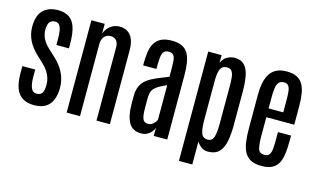

<svg xmlns="http://www.w3.org/2000/svg" viewBox="-100 -1040 2425 1471"><g transform="rotate(15 1112.5 -304.0)"><path d="M209.5 9.8Q129.4 9.8 88.4 -39.6Q47.4 -88.9 47.4 -202.6V-256.3H149.4V-200.7Q149.4 -142.1 162.6 -111.1Q175.8 -80.1 205.6 -80.1Q235.4 -80.1 249.3 -99.4Q263.2 -118.7 263.2 -168.5Q263.2 -193.8 255.4 -219Q247.6 -244.1 231.7 -268.8Q215.8 -293.5 190.9 -316.4L136.2 -368.2Q90.3 -411.6 66.2 -461.2Q42 -510.7 42 -567.4Q42 -657.2 84.5 -699.2Q127 -741.2 203.1 -741.2Q253.9 -741.2 288.1 -720Q322.3 -698.7 339.6 -649.7Q356.9 -600.6 356.9 -516.1V-480H257.3V-530.3Q257.3 -588.9 245.6 -619.9Q233.9 -650.9 204.1 -650.9Q175.3 -650.9 160.9 -634.3Q146.5 -617.7 145 -573.7Q144.5 -551.3 150.9 -528.3Q157.2 -505.4 171.6 -483.2Q186 -460.9 209 -439.5L265.1 -387.2Q316.9 -339.8 343 -285.4Q369.1 -231 369.1 -169.9Q369.1 -85 330.6 -37.6Q292 9.8 209.5 9.8Z M467.3 0V-732.4H573.2V-653.3Q583 -688.5 614.7 -715.1Q646.5 -741.7 691.4 -741.7Q748 -741.7 779.1 -701.9Q810.1 -662.1 810.1 -582.5V0H704.1V-580.6Q704.1 -618.2 687 -635.7Q669.9 -653.3 643.1 -653.3Q623 -653.3 607.2 -644Q591.3 -634.8 582.3 -616.2Q573.2 -597.7 573.2 -568.8V0Z M1057.6 6.3Q989.7 6.3 960.4 -45.7Q931.2 -97.7 930.7 -189V-254.9Q930.7 -305.7 947.3 -338.6Q963.9 -371.6 994.4 -393.3Q1024.9 -415 1066.4 -432.4Q1107.9 -449.7 1157.2 -469.2V-527.3Q1157.2 -572.3 1154.3 -599.9Q1151.4 -627.4 1139.9 -640.4Q1128.4 -653.3 1103 -653.3Q1078.1 -653.3 1065.7 -640.4Q1053.2 -627.4 1049.3 -599.6Q1045.4 -571.8 1045.4 -527.8V-501H939.9V-522Q939.9 -569.8 946.3 -609.9Q952.6 -649.9 970 -679.2Q987.3 -708.5 1020 -724.9Q1052.7 -741.2 1105.5 -741.2Q1154.8 -741.2 1186 -725.8Q1217.3 -710.4 1234.4 -680.7Q1251.5 -650.9 1258.3 -606.7Q1265.1 -562.5 1265.1 -504.4V0H1158.2V-65.4Q1153.3 -49.3 1140.4 -32.7Q1127.4 -16.1 1106.9 -4.9Q1086.4 6.3 1057.6 6.3ZM1089.4 -78.1Q1115.2 -78.1 1133.5 -95.2Q1151.9 -112.3 1157.2 -129.4V-402.3Q1121.6 -386.7 1098.4 -373.5Q1075.2 -360.4 1062 -345.9Q1048.8 -331.5 1043.5 -311.5Q1038.1 -291.5 1038.1 -261.2V-190.4Q1038.1 -130.9 1048.6 -104.5Q1059.1 -78.1 1089.4 -78.1Z M1394 134.8V-732.4H1500V-670.4Q1514.6 -706.5 1543.7 -722.7Q1572.8 -738.8 1602.5 -738.8Q1655.8 -738.8 1683.1 -708Q1710.4 -677.2 1719.7 -624.3Q1729 -571.3 1729 -504.9V-239.3Q1729 -169.4 1718.8 -113.3Q1708.5 -57.1 1678.2 -24.2Q1647.9 8.8 1586.9 8.8Q1558.6 8.8 1535.4 -8.3Q1512.2 -25.4 1500 -47.9V134.8ZM1564.5 -79.6Q1599.6 -80.1 1610.8 -115Q1622.1 -149.9 1622.1 -223.1V-521Q1622.1 -560.1 1618.9 -589.6Q1615.7 -619.1 1603.8 -636Q1591.8 -652.8 1565.9 -652.8Q1545.4 -652.8 1530.8 -643.3Q1516.1 -633.8 1508.1 -605.5Q1500 -577.1 1500 -521V-219.2Q1500 -149.9 1512.2 -114.7Q1524.4 -79.6 1564.5 -79.6Z M2012.7 8.8Q1959.5 8.8 1926.8 -9.3Q1894 -27.3 1876.7 -61Q1859.4 -94.7 1853.3 -141.8Q1847.2 -189 1847.2 -246.1V-507.8Q1847.2 -559.6 1855.2 -602.3Q1863.3 -645 1882.1 -676Q1900.9 -707 1933.8 -724.1Q1966.8 -741.2 2016.6 -741.2Q2067.4 -741.2 2098.9 -724.1Q2130.4 -707 2147 -675.5Q2163.6 -644 2169.7 -600.3Q2175.8 -556.6 2175.8 -503.9V-361.8H1954.1V-216.3Q1954.1 -149.9 1963.4 -114.5Q1972.7 -79.1 2013.7 -79.1Q2041 -79.1 2052.7 -95.9Q2064.5 -112.8 2067.1 -143.3Q2069.8 -173.8 2069.8 -214.8V-274.9H2173.8V-242.2Q2173.8 -184.6 2168.7 -138.4Q2163.6 -92.3 2147.7 -59.3Q2131.8 -26.4 2099.4 -8.8Q2066.9 8.8 2012.7 8.8ZM1953.6 -431.2H2069.8V-524.4Q2069.8 -566.9 2066.7 -595.9Q2063.5 -625 2052.5 -639.9Q2041.5 -654.8 2016.6 -654.8Q1988.3 -654.8 1974.9 -637.7Q1961.4 -620.6 1957.5 -590.6Q1953.6 -560.5 1953.6 -521Z"/></g></svg>

Font: Antonio Medium
Style: Regular
Weight: 500
Designer: Vernon Adams
Foundry: Vernon Adams
Version: Version 1.002